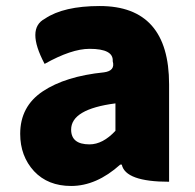

<svg xmlns="http://www.w3.org/2000/svg" viewBox="-20 -603 646 637"><path d="M216 14Q139 14 93 -35Q47 -85 47 -159Q47 -250 122 -300Q197 -350 325 -363Q363 -368 354 -400Q357 -441 277 -441Q217 -441 128 -391Q66 -508 129 -541Q191 -583 311 -583Q541 -583 541 -323V0Q396 0 384 -57H379Q300 14 216 14ZM277 -124Q321 -124 363 -169V-260Q216 -241 216 -173Q216 -124 277 -124Z"/></svg>

Font: Swei Half Moon CJK SC
Style: Black
Weight: 900
Version: Version 2.071